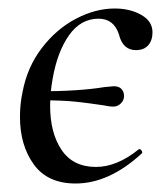

<svg xmlns="http://www.w3.org/2000/svg" viewBox="-20 -419 386 452"><path d="M224 -171Q191 -176 159 -179.5Q127 -183 69 -183V-204Q166 -204 226 -214Q246 -216 248 -216Q260 -216 266 -209.5Q272 -203 272 -193Q272 -183 264.5 -175.5Q257 -168 246 -168Q238 -168 224 -171ZM27 -144Q27 -174 33 -202Q44 -261 78.5 -306Q113 -351 159 -375Q205 -399 250 -399Q286 -399 312.5 -384Q339 -369 339 -343Q339 -324 329 -312.5Q319 -301 300 -301Q269 -301 260 -338Q248 -375 212 -375Q170 -375 142.5 -336Q115 -297 104 -234Q98 -201 98 -170Q98 -106 125 -66Q152 -26 206 -26Q255 -26 306 -67L308 -68Q311 -68 313.5 -64Q316 -60 314 -58Q237 13 158 13Q92 13 59.5 -32Q27 -77 27 -144Z"/></svg>

Font: Cormorant Infant Medium
Style: Italic
Weight: 500
Italic angle: -10°
Designer: Christian Thalmann (Catharsis Fonts)
Foundry: Catharsis Fonts
Version: Version 4.000